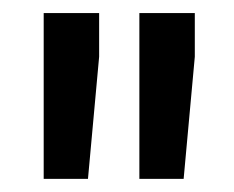

<svg xmlns="http://www.w3.org/2000/svg" viewBox="-20 -770 359 294"><path d="M131.8 -750V-683.1L114.7 -496.1H46.9V-750ZM278.3 -750V-683.1L261.2 -496.1H193.4V-750Z"/></svg>

Font: Vazirmatn FD Medium
Style: Regular
Weight: 500
Designer: Saber Rastikerdar
Foundry: Saber Rastikerdar
Version: Version 33.003